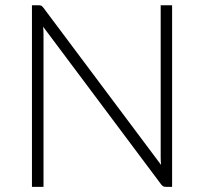

<svg xmlns="http://www.w3.org/2000/svg" viewBox="-20 -728 795 748"><path d="M650.5 -707.5V0H626.5Q620 0 615.8 -2.2Q611.5 -4.5 607.5 -10L148 -624Q149.5 -609 149.5 -595.5V0H104.5V-707.5H130Q137 -707.5 140.8 -705.8Q144.5 -704 149 -698L607.5 -85.5Q606 -100.5 606 -114V-707.5Z"/></svg>

Font: LatoLatin Light
Style: Regular
Weight: 300
Designer: Lukasz Dziedzic with Adam Twardoch and Botio Nikoltchev
Foundry: tyPoland Lukasz Dziedzic
Version: Version 2.015; 2015-08-06; http://www.latofonts.com/